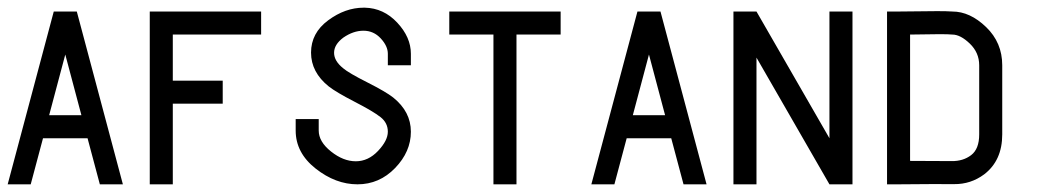

<svg xmlns="http://www.w3.org/2000/svg" viewBox="-20 -480 2720 500"><path d="M150 -338 108 -180H192ZM120 -450H180L300 0H240L208 -120H92L60 0H0Z M370 -450H660V-390H430V-270H560V-210H430V0H370Z M927 -460H930Q979 -459 1014.5 -421Q1050 -383 1050 -340V-310H990V-340Q990 -360 971.5 -380Q953 -400 926.5 -400Q900 -400 874 -382Q850 -364 850 -342.5Q850 -321 874 -302Q888 -290 936.5 -265.5Q985 -241 1004 -226Q1050 -189 1050 -137Q1050 -85 1009 -42.5Q968 0 911 0Q854 0 802 -41Q750 -82 750 -140V-170H810V-140Q810 -111 842 -85.5Q874 -60 906.5 -60Q939 -60 964.5 -87Q990 -114 990 -137Q990 -160 971 -175Q952 -190 903.5 -215Q855 -240 836 -255Q790 -292 790 -343Q790 -394 834.5 -427Q879 -460 927 -460Z M1150 -450H1440V-390H1325V0H1265V-390H1150Z M1670 -338 1628 -180H1712ZM1640 -450H1700L1820 0H1760L1728 -120H1612L1580 0H1520Z M1890 -450H1950L2140 -120V-450H2200V0H2140L1950 -330V0H1890Z M2460 -390Q2450 -391 2427 -391Q2404 -391 2350 -390V-61Q2428 -61 2458 -60.5Q2488 -60 2509 -76Q2530 -92 2530 -130V-310Q2530 -343 2505.5 -366.5Q2481 -390 2460 -390ZM2421 -451Q2446 -451 2460 -450Q2506 -450 2548 -409.5Q2590 -369 2590 -310V-130Q2590 -62 2543 -26Q2508 0 2464.5 -0.5Q2421 -1 2320 0H2290V-450H2320Z"/></svg>

Font: SOV_Station
Style: Bold
Weight: 700
Version: Version 1.00